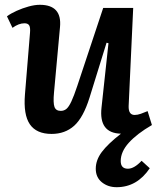

<svg xmlns="http://www.w3.org/2000/svg" viewBox="-20 -544 658 800"><path d="M9 -476Q25 -488 49.5 -499Q74 -510 99.5 -517Q125 -524 146 -524Q239 -524 230 -431L205 -158Q201 -115 207 -98.5Q213 -82 233 -82Q247 -82 257 -90.5Q267 -99 277.5 -121.5Q288 -144 302 -186L410 -511H535L516 -102Q515 -65 541 -65Q553 -65 567 -70Q581 -75 595 -81L613 -23Q551 13 517 50.5Q483 88 483 127Q483 159 513 159Q539 159 570 126L604 157Q551 236 466 236Q430 236 404.5 215.5Q379 195 379 159Q379 123 404 89.5Q429 56 484 13Q391 11 403 -96L432 -364L424 -366L353 -137Q327 -54 289 -20Q251 14 195 14Q132 14 104.5 -26Q77 -66 84 -151L105 -407Q107 -430 101.5 -438.5Q96 -447 82 -447Q58 -447 32 -428Z"/></svg>

Font: Literata 12pt SemiBold
Style: Italic
Weight: 600
Italic angle: -2°
Designer: Latin by Veronika Burian and Jose Scaglione. Greek by Irene Vlachou. Cyrillic by Vera Evstafieva
Foundry: TypeTogether
Version: Version 3.002